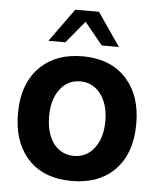

<svg xmlns="http://www.w3.org/2000/svg" viewBox="-53 -789 705 847"><g transform="rotate(5 299.0 -366.0)"><path d="M246 -743H351L452 -596H376L296 -694L215 -596H140ZM296 -541Q427 -541 497 -457Q558 -385 558 -265Q558 -127 479 -53Q410 11 296 11Q165 11 95 -72Q34 -145 34 -265Q34 -402 113 -476Q182 -541 296 -541ZM296 -430Q240 -430 206 -384.5Q172 -339 172 -265Q172 -185 210 -139Q244 -100 296 -100Q352 -100 386.5 -145.5Q421 -191 421 -265Q421 -344 382 -390Q348 -430 296 -430Z"/></g></svg>

Font: Almarai Bold
Style: Regular
Weight: 700
Designer: Boutros International 2019
Foundry: Created by Boutros International 2019
Version: Version 1.10